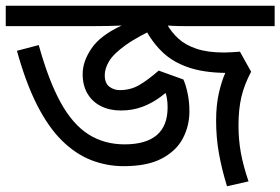

<svg xmlns="http://www.w3.org/2000/svg" viewBox="-30 -642 977 669"><path d="M401 -63Q342 -63 288 -84Q234 -105 186.5 -151.5Q139 -198 99.5 -275.5Q60 -353 29 -465L105 -485Q139 -362 181 -285.5Q223 -209 278 -174Q333 -139 404 -139Q478 -139 516 -171Q554 -203 554 -268Q554 -299 546 -321Q538 -343 530 -358H590Q562 -329 531.5 -306Q501 -283 466.5 -270Q432 -257 391 -257Q352 -257 322 -272Q292 -287 275 -315.5Q258 -344 258 -384Q258 -428 289 -473.5Q320 -519 394 -553Q374 -552 348.5 -551.5Q323 -551 298 -551H-10V-622H927V-551H614Q590 -551 571 -552Q552 -553 535 -554Q451 -516 408 -485Q365 -454 350 -428.5Q335 -403 335 -380Q335 -352 351 -340Q367 -328 387 -328Q425 -328 455 -345.5Q485 -363 523 -396L609 -365Q618 -345 624 -315.5Q630 -286 630 -254Q630 -204 607.5 -160.5Q585 -117 534.5 -90Q484 -63 401 -63ZM801 -205Q801 -156 809 -111Q817 -66 836 -10L761 7Q743 -51 733 -106.5Q723 -162 723 -222Q723 -275 732.5 -317Q742 -359 755 -388Q679 -389 625.5 -407.5Q572 -426 536 -460.5Q500 -495 475 -543L551 -559Q567 -530 591.5 -507.5Q616 -485 655 -472Q694 -459 751 -459Q765 -459 778 -460Q791 -461 806 -462L845 -392Q821 -347 811 -304Q801 -261 801 -205Z"/></svg>

Font: ubangla15
Style: Book
Weight: 400
Designer: Jelle Bosma - Monotype Design Team
Foundry: Monotype Imaging Inc.
Version: Version 2.003